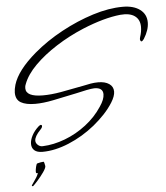

<svg xmlns="http://www.w3.org/2000/svg" viewBox="-55 -621 767 888"><g transform="rotate(-5 328.5 -177.0)"><path d="M120 64Q95 64 82.5 53Q70 42 70 23Q70 5 81 -16Q92 -37 112 -55Q118 -60 122 -61Q125 -61 127 -59Q128 -58 128 -55Q128 -48 119 -39Q91 -10 91 10Q91 21 101 30Q111 39 124 38Q174 36 227 16Q280 -4 326 -39.5Q372 -75 402 -121Q424 -153 424 -177Q424 -208 384 -208Q377 -208 368 -206.5Q359 -205 348 -203L298 -192Q237 -179 190 -169.5Q143 -160 106 -160Q63 -160 39.5 -173.5Q16 -187 16 -220Q16 -235 22 -256Q42 -322 129 -396Q188 -446 261 -485.5Q334 -525 408.5 -548.5Q483 -572 548 -572Q598 -572 627.5 -550Q657 -528 657 -490Q657 -455 632 -415Q625 -405 620 -405Q618 -405 616 -408.5Q614 -412 614 -416Q614 -417 614.5 -419.5Q615 -422 616 -426Q624 -450 624 -472Q624 -506 600.5 -523Q577 -540 533 -536Q456 -528 357 -487Q290 -459 230.5 -421Q171 -383 128.5 -340.5Q86 -298 70 -255Q66 -247 66 -236Q66 -196 145 -196Q183 -196 228.5 -204Q274 -212 334 -224L369 -231Q387 -234 404 -234Q436 -234 455 -221Q474 -208 474 -185Q474 -164 456 -135Q439 -108 416 -83.5Q393 -59 365 -36Q308 10 243 37Q178 64 120 64ZM63 218Q57 219 57 216Q57 214 58 213Q59 212 63.5 205Q68 198 75 188Q82 178 85 171.5Q88 165 90 160H85Q81 160 81 155Q81 154 81 149.5Q81 145 82 141Q84 129 87 121Q88 119 88.5 117.5Q89 116 92 115Q100 113 107 111.5Q114 110 120 110Q123 110 124.5 118.5Q126 127 127 131Q127 140 114 158.5Q101 177 85.5 194.5Q70 212 63 218Z"/></g></svg>

Font: Allison
Style: Regular
Weight: 400
Designer: Robert E. Leuschke
Foundry: Robert E. Leuschke
Version: Version 1.010; ttfautohint (v1.8.3)